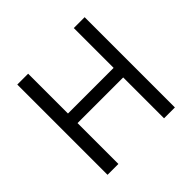

<svg xmlns="http://www.w3.org/2000/svg" viewBox="-172 -874 1050 1050"><g transform="rotate(-45 353.5 -349.0)"><path d="M93 0ZM530 -316H177V0H93V-698H177V-390H530V-698H614V0H530Z"/></g></svg>

Font: Aneliza
Style: Regular
Weight: 400
Designer: Mike Abbink, Paul van der Laan, Pieter van Rosmalen
Foundry: Bold Monday
Version: Version 3.001;September 8, 2019;FontCreator 11.5.0.2425 64-b